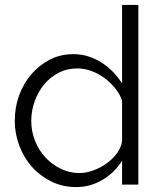

<svg xmlns="http://www.w3.org/2000/svg" viewBox="-20 -750 657 780"><path d="M476 0V-97Q446 -49 396.5 -19.5Q347 10 289 10Q235 10 189 -12.5Q143 -35 110 -72Q77 -109 58.5 -158Q40 -207 40 -259Q40 -315 58 -363.5Q76 -412 108 -449Q140 -486 183 -508Q226 -530 278 -530Q311 -530 340 -520.5Q369 -511 394 -495Q419 -479 439.5 -457.5Q460 -436 476 -411V-730H542V0ZM476 -341Q467 -368 447.5 -392Q428 -416 403 -434Q378 -452 350 -462Q322 -472 294 -472Q252 -472 217.5 -454Q183 -436 158.5 -406Q134 -376 120.5 -337.5Q107 -299 107 -259Q107 -216 122.5 -177.5Q138 -139 164.5 -110.5Q191 -82 226.5 -64.5Q262 -47 303 -47Q329 -47 358.5 -57.5Q388 -68 413 -86Q438 -104 455.5 -128Q473 -152 476 -178Z"/></svg>

Font: Rising Sun Light
Style: Regular
Weight: 300
Designer: Matt McInerney, Pablo Impallari, Rodrigo Fuenzalida (Raleway font), Stephen Hutchings (Greek), Cristiano Sobral (main ch
Foundry: The Rising Sun Project Authors
Version: Version 4.327; ttfautohint (v1.8.4.7-5d5b-dirty)